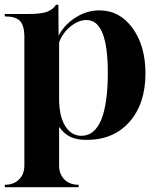

<svg xmlns="http://www.w3.org/2000/svg" viewBox="-37 -566 656 796"><path d="M-17 210V200H-16Q20 200 42 178Q64 156 64 120V-418Q63 -462 45 -480Q27 -498 -17 -498V-508H82Q136 -508 160 -518Q184 -528 195 -546H205L206 -418Q230 -464 276.5 -493.5Q323 -523 375 -523Q459 -523 512.5 -449.5Q566 -376 566 -262Q566 -136 500 -61Q434 14 322 14Q281 14 255 1.5Q229 -11 208 -40V120Q208 156 230 178Q252 200 288 200H289V210ZM301 -3Q355 -3 383 -70Q410 -138 410 -265Q410 -483 322 -483Q288 -483 255 -456Q222 -429 208 -390V-157Q208 -85 233 -44Q258 -3 301 -3Z"/></svg>

Font: Gloock
Style: Regular
Weight: 400
Designer: Duarte Pinto
Foundry: Duarte Pinto
Version: Version 1.000